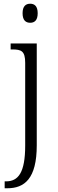

<svg xmlns="http://www.w3.org/2000/svg" viewBox="-20 -769 312 1029"><path d="M142 -647C164 -647 182 -659 182 -698C182 -737 164 -749 142 -749C119 -749 101 -737 101 -698C101 -659 119 -647 142 -647ZM5 240H19C111 240 177 189 177 10V-536H37V-504H46C94 -504 115 -496 115 -432V11C115 158 77 203 12 203H5Z"/></svg>

Font: Noto Serif Thai SemiCondensed Light
Style: Regular
Weight: 300
Width: 4
Designer: Monotype Design Team
Foundry: Monotype Imaging Inc.
Version: Version 2.002